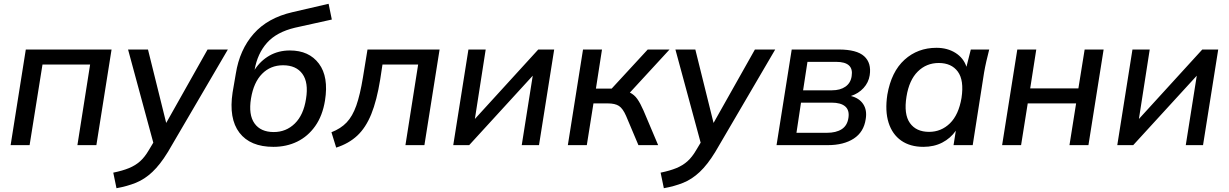

<svg xmlns="http://www.w3.org/2000/svg" viewBox="-20 -765 6477 1012"><path d="M36 0 116 -504H568L488 0H388L455 -425H204L136 0Z M604 0ZM594 227 577 145Q626 135 660 121Q694 107 718.5 85Q743 63 764 27L788 -13L655 -504H760L856 -117L1074 -504H1181L865 36Q824 103 783 141.5Q742 180 696 198.5Q650 217 594 227Z M1421 9Q1299 9 1242 -65.5Q1185 -140 1206 -278L1223 -377Q1243 -503 1317 -587Q1391 -671 1522 -701L1712 -745L1729 -662L1535 -619Q1438 -596 1387.5 -539.5Q1337 -483 1322 -397Q1353 -445 1400.5 -472Q1448 -499 1508 -499Q1609 -499 1661 -429.5Q1713 -360 1693 -235Q1680 -155 1641.5 -100.5Q1603 -46 1546.5 -18.5Q1490 9 1421 9ZM1423 -69Q1488 -69 1534 -114Q1580 -159 1593 -244Q1607 -330 1574 -375.5Q1541 -421 1472 -421Q1406 -421 1361.5 -376Q1317 -331 1303 -246Q1289 -160 1321.5 -114.5Q1354 -69 1423 -69Z M1752 13 1727 -68Q1776 -87 1807 -119.5Q1838 -152 1858 -208.5Q1878 -265 1893 -357L1917 -504H2297L2217 0H2117L2184 -425H1996L1984 -346Q1966 -235 1937 -163.5Q1908 -92 1863 -50Q1818 -8 1752 13Z M2369 0 2449 -504H2540L2483 -138L2817 -504H2901L2821 0H2730L2788 -366L2453 0Z M2973 0 3053 -504H3153L3121 -298H3204L3394 -504H3509L3300 -277Q3323 -266 3339 -243.5Q3355 -221 3372 -182L3449 0H3345L3280 -154Q3263 -193 3242.5 -206.5Q3222 -220 3183 -220H3108L3073 0Z M3489 0ZM3479 227 3462 145Q3511 135 3545 121Q3579 107 3603.5 85Q3628 63 3649 27L3673 -13L3540 -504H3645L3741 -117L3959 -504H4066L3750 36Q3709 103 3668 141.5Q3627 180 3581 198.5Q3535 217 3479 227Z M4073 0 4153 -504H4401Q4496 -504 4535 -468.5Q4574 -433 4564 -368Q4558 -330 4531.5 -301Q4505 -272 4465 -259Q4509 -248 4530 -216Q4551 -184 4543 -137Q4533 -69 4480 -34.5Q4427 0 4343 0ZM4213 -289H4365Q4409 -289 4436.5 -308.5Q4464 -328 4469 -364Q4481 -439 4387 -439H4236ZM4178 -65H4338Q4387 -65 4416.5 -84Q4446 -103 4452 -144Q4458 -184 4435 -204Q4412 -224 4363 -224H4202Z M4644 0ZM4847 9Q4777 9 4730 -24Q4683 -57 4663.5 -118.5Q4644 -180 4657 -266Q4678 -387 4747.5 -450Q4817 -513 4916 -513Q4974 -513 5016.5 -486Q5059 -459 5074 -413L5097 -504H5194Q5186 -473 5179 -442.5Q5172 -412 5167 -383L5107 0H5006L5018 -76Q4990 -36 4946.5 -13.5Q4903 9 4847 9ZM4877 -70Q4941 -70 4987 -115Q5033 -160 5048 -249Q5062 -342 5028.5 -387.5Q4995 -433 4928 -433Q4863 -433 4817.5 -388Q4772 -343 4758 -256Q4743 -163 4776 -116.5Q4809 -70 4877 -70Z M5262 0 5342 -504H5442L5410 -299H5664L5697 -504H5797L5717 0H5617L5652 -220H5397L5362 0Z M5869 0 5949 -504H6040L5983 -138L6317 -504H6401L6321 0H6230L6288 -366L5953 0Z"/></svg>

Font: Winston Medium
Style: Italic
Weight: 500
Italic angle: -9°
Designer: Original fonts by Vernon Adams / Changes by Cristiano Sobral
Foundry: Original fonts by Vernon Adams / Changes by Cristiano Sobral
Version: Version 2.503;July 17, 2020;FontCreator 13.0.0.2655 64-bit